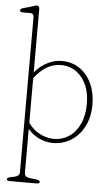

<svg xmlns="http://www.w3.org/2000/svg" viewBox="-63 -763 593 1038"><g transform="rotate(5 234.0 -244.0)"><path d="M108.5 -705.5V-361Q138 -396.5 176.5 -416.2Q215 -436 255 -436Q310 -436 351.8 -407.5Q393.5 -379 416.8 -329.2Q440 -279.5 440 -216Q440 -146.5 413.5 -95.8Q387 -45 342.8 -17.5Q298.5 10 245 10Q205.5 10 169 -7.5Q132.5 -25 108.5 -54.5V183Q108.5 206 134.5 209.5L175.5 214.5Q192.5 217 192.5 226Q192.5 235.5 178 235.5H29.5Q14.5 235.5 14.5 226Q14.5 217.5 31.5 214.5L55 209.5Q81.5 203.5 81.5 183V-658Q81.5 -679 63 -679H20Q6 -679 6 -689Q6 -697.5 19.5 -701.5L67 -715Q73.5 -717 81 -720Q88.5 -723 92 -723Q108.5 -723 108.5 -705.5ZM252.5 -413.5Q209 -413.5 173 -390.8Q137 -368 108.5 -330V-88Q133.5 -51.5 171.2 -32Q209 -12.5 249 -12.5Q293.5 -12.5 330 -36.8Q366.5 -61 388 -106.5Q409.5 -152 409.5 -216Q409.5 -306.5 365.2 -360Q321 -413.5 252.5 -413.5Z"/></g></svg>

Font: Fraunces 144pt S100 Thin
Style: Regular
Weight: 100
Version: Version 1.000; ttfautohint (v1.8.3)